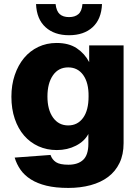

<svg xmlns="http://www.w3.org/2000/svg" viewBox="-20 -761 688 943"><path d="M316 162Q253 162 208 151Q163 140 131.5 120Q100 100 81 73Q62 46 52 13L228 0Q236 23 255 35.5Q274 48 316 48Q363 48 388.5 24Q414 0 414 -55V-103Q395 -67 353 -45.5Q311 -24 259 -24Q210 -24 169 -42.5Q128 -61 98.5 -95Q69 -129 52.5 -177.5Q36 -226 36 -286Q36 -344 52.5 -392.5Q69 -441 98 -476Q127 -511 168 -530.5Q209 -550 258 -550Q318 -550 357 -524Q396 -498 418 -456V-538H587V-58Q587 -2 567 39.5Q547 81 511 108Q475 135 425 148.5Q375 162 316 162ZM315 -145Q361 -145 388 -182Q415 -219 415 -287Q416 -354 389 -392Q362 -430 315 -430Q267 -430 240 -391Q213 -352 213 -287Q213 -222 240.5 -183.5Q268 -145 315 -145ZM319 -588Q247 -588 203.5 -627.5Q160 -667 157 -741H253Q257 -706 273.5 -691.5Q290 -677 319 -677Q348 -677 365 -691.5Q382 -706 385 -741H481Q478 -667 435 -627.5Q392 -588 319 -588Z"/></svg>

Font: Geist ExtBd
Style: Regular
Weight: 400
Designer: Basement.studio, Andrés Briganti, Mateo Zaragoza
Foundry: Basement.studio, Vercel, Andrés Briganti, Guido Ferreyra, Mateo Zaragoza
Version: Version 1.401